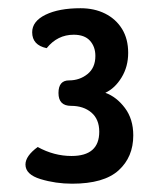

<svg xmlns="http://www.w3.org/2000/svg" viewBox="-20 -820 369 460"><path d="M152.8 -379.9Q113.3 -379.9 77.1 -390.9Q41 -401.9 41 -425.8Q41 -446.3 70.3 -467.8Q109.4 -446.3 151.4 -446.3Q217.8 -446.3 217.8 -504.4Q217.8 -534.2 199 -550.3Q180.2 -566.4 150.1 -566.4Q120.1 -566.4 120.1 -597.2Q120.1 -627.4 145.5 -627.4Q170.9 -627.4 189.7 -642.6Q208.5 -657.7 208.5 -686Q208.5 -708 195.6 -722.4Q182.6 -736.8 156.7 -736.8Q117.7 -736.8 91.8 -704.6Q57.1 -711.9 57.1 -742.7Q57.1 -769 89.1 -784.7Q121.1 -800.3 172.9 -800.3Q206.1 -800.3 231.9 -787.4Q257.8 -774.4 272.5 -750.5Q287.1 -726.6 287.1 -693.4Q287.1 -660.2 271.2 -634.3Q255.4 -608.4 232.4 -597.7Q259.3 -587.9 279.3 -561.3Q299.3 -534.7 299.3 -495.6Q299.3 -443.8 264.2 -411.9Q229 -379.9 152.8 -379.9Z"/></svg>

Font: Bainsley
Style: Bold
Weight: 700
Designer: Paul James MIller
Foundry: High-Logic / Made with FontCreator
Version: Version 1.411;March 28, 2021;FontCreator 13.0.0.2683 64-bit